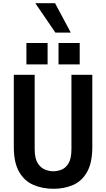

<svg xmlns="http://www.w3.org/2000/svg" viewBox="-20 -1163 661 1196"><path d="M314 13Q245.5 13 189.2 -10.8Q133 -34.5 99.5 -91.8Q66 -149 66 -249V-697H196V-235Q196 -176 215.2 -146.2Q234.5 -116.5 261.5 -106.2Q288.5 -96 312 -96Q336.5 -96 362.8 -106Q389 -116 407 -145.8Q425 -175.5 425 -235V-697H555V-249Q555 -149 522.5 -91.8Q490 -34.5 435.2 -10.8Q380.5 13 314 13ZM344.5 -762V-895H476.5V-762ZM144.5 -762V-895H276.5V-762ZM325 -960 200 -1143H323L421 -960Z"/></svg>

Font: Alatsi
Style: Regular
Weight: 400
Designer: Spyros Zevelakis, Eben Sorkin
Foundry: www.sorkintype.com
Version: Version 1.008; ttfautohint (v1.8.4.7-5d5b)